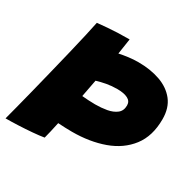

<svg xmlns="http://www.w3.org/2000/svg" viewBox="-168 -795 971 960"><g transform="rotate(30 318.0 -315.0)"><path d="M317 -641Q313 -610 303.5 -552Q327.5 -557 355.8 -560.8Q384 -564.5 413 -564.5Q482.5 -564.5 538.2 -544.8Q594 -525 626.5 -483.8Q659 -442.5 659 -377.5Q659 -280 611.2 -218Q563.5 -156 481.8 -126.5Q400 -97 298 -97Q280 -97 258.8 -97.8Q237.5 -98.5 217 -100Q210.5 -69.5 204.8 -44.8Q199 -20 194.5 -3.5Q168 1 129 4.2Q90 7.5 49.5 9.2Q9 11 -23 11Q-16 -15.5 -3.2 -64.5Q9.5 -113.5 25 -175.2Q40.5 -237 57 -304Q73.5 -371 88.8 -434.2Q104 -497.5 115.8 -549Q127.5 -600.5 133.5 -631Q141.5 -632 193.2 -636.5Q245 -641 317 -641ZM388.5 -395.5Q355.5 -395.5 326 -390Q296.5 -384.5 272.5 -377Q263 -327 253.5 -277.5Q269.5 -276 289.2 -274.8Q309 -273.5 329.5 -273.5Q364.5 -273.5 396.8 -279.2Q429 -285 450 -301.2Q471 -317.5 471 -348.5Q471 -373 448.8 -384.2Q426.5 -395.5 388.5 -395.5Z"/></g></svg>

Font: Grandstander Black
Style: Italic
Weight: 900
Italic angle: -15°
Designer: Tyler Finck
Foundry: Etcetera Type Co
Version: Version 1.200; ttfautohint (v1.8.3)